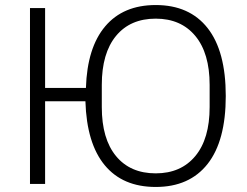

<svg xmlns="http://www.w3.org/2000/svg" viewBox="-20 -730 979 762"><path d="M598 12Q467 12 395.5 -74.5Q324 -161 319 -328H159V0H99V-698H159V-381H321Q326 -541 397.5 -625.5Q469 -710 598 -710Q732 -710 804 -618.5Q876 -527 876 -349Q876 -171 804 -79.5Q732 12 598 12ZM598 -42Q698 -42 755 -110.5Q812 -179 812 -305V-393Q812 -519 755 -587.5Q698 -656 598 -656Q497 -656 440.5 -587.5Q384 -519 384 -393V-305Q384 -179 440.5 -110.5Q497 -42 598 -42Z"/></svg>

Font: IBM Plex Sans Light
Style: Regular
Weight: 300
Designer: Mike Abbink, Paul van der Laan, Pieter van Rosmalen
Foundry: Bold Monday
Version: Version 3.0